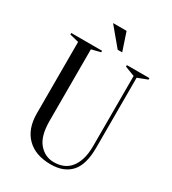

<svg xmlns="http://www.w3.org/2000/svg" viewBox="-210 -981 991 1106"><g transform="rotate(30 285.0 -427.5)"><path d="M30 0ZM485 -200Q485 -87 438.5 -36Q392 15 305 15Q203 15 146.5 -41.5Q90 -98 90 -200V-675L30 -690V-700H235V-690L175 -675V-200Q175 -99 215 -52Q255 -5 315 -5Q349 -5 376.5 -16.5Q404 -28 423.5 -52Q443 -76 454 -112.5Q465 -149 465 -200V-665L400 -690V-700H550V-690L485 -665ZM340 -750H310L210 -870H300Z"/></g></svg>

Font: Oranienbaum
Style: Regular
Weight: 400
Designer: Oleg Pospelov and Jovanny Lemonad
Foundry: Oleg Pospelov and jovanny Lemonad
Version: Version 1.001; ttfautohint (v0.91) -l 8 -r 50 -G 200 -x 0 -w